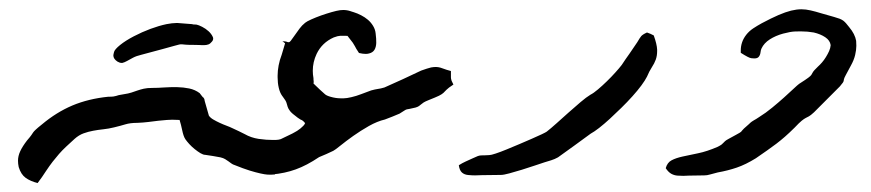

<svg xmlns="http://www.w3.org/2000/svg" viewBox="-20 -379 1887 416"><path d="M365.7 -329.1Q380.4 -328.1 387.2 -327.4Q394 -326.7 396.5 -326.7L397.9 -326.2H396.5Q398.9 -326.2 405.8 -325.7Q410.6 -324.7 418.2 -320.8Q425.8 -316.9 431.9 -311.3Q438 -305.7 440.9 -299.3Q441.9 -297.4 441.9 -295.4Q441.9 -291.5 438.5 -288.1Q435.5 -284.2 431.4 -282.7Q427.2 -281.2 422.4 -281.2H417.5Q415 -281.2 411.1 -281.5Q407.2 -281.7 401.4 -281.7Q387.7 -281.7 382.3 -282.2Q377 -282.7 374 -283Q371.1 -283.2 368.2 -282.5Q365.2 -281.7 356.9 -279.5Q348.6 -277.3 332.3 -272.7Q315.9 -268.1 286.1 -260.3Q275.4 -257.8 268.1 -253.9Q260.7 -250 255.1 -246.8Q249.5 -243.7 245.1 -242.7H243.2Q239.3 -242.7 234.4 -245.6Q225.6 -251.5 225.6 -258.8Q225.6 -260.7 227.1 -266.4Q228.5 -272 240.2 -281.5Q252 -291 269.8 -300.3Q287.6 -309.6 305.9 -316.4Q324.2 -323.2 340.8 -326.7Q353.5 -329.1 361.3 -329.1ZM572.8 -75.7Q572.8 -59.1 574.2 -38.6Q575.7 -18.1 575.7 -1Q571.3 -0.5 566.9 -0.5Q564.5 -0.5 559.3 -0.7Q554.2 -1 544.2 -3.2Q534.2 -5.4 520.8 -9.5Q507.3 -13.7 489.3 -21Q484.4 -22.5 481.2 -24.9Q478 -27.3 474.9 -29.5Q471.7 -31.7 467.8 -34.2Q463.9 -36.6 457.5 -38.1Q449.2 -39.6 441.2 -41Q433.1 -42.5 424.8 -43.5Q420.4 -43.5 414.3 -47.1Q408.2 -50.8 401.9 -55.9Q395.5 -61 390.1 -66.9Q384.8 -72.8 381.8 -77.1Q379.4 -80.6 377.7 -85.7Q376 -90.8 374.8 -96.7Q373.5 -102.5 372.1 -108.4Q370.6 -114.3 369.1 -119.1Q360.8 -119.6 353 -119.6Q349.1 -119.6 341.6 -119.1Q334 -118.7 323.2 -117.4Q312.5 -116.2 301.3 -114.7Q290 -113.3 277.3 -112.8Q262.2 -112.8 251.7 -109.6Q241.2 -106.4 227.1 -103Q215.3 -100.1 203.9 -98.9Q192.4 -97.7 181.9 -95.7Q171.4 -93.8 161.1 -90.1Q150.9 -86.4 141.6 -78.1Q130.9 -68.4 122.8 -60.8Q114.7 -53.2 107.9 -45.4Q101.1 -37.6 94.2 -28.8Q87.4 -20 79.6 -8.3Q75.7 -2 71 4.6Q66.4 11.2 61.5 17.6Q45.9 13.7 35.6 6.3Q25.4 -1 20.5 -17.1Q19 -24.4 19 -30.8Q19 -41 23.9 -51.5Q28.8 -62 38.6 -74.7Q45.4 -82.5 47.9 -86.2Q50.3 -89.8 52 -92.3Q53.7 -94.7 57.4 -98.1Q61 -101.6 70.8 -109.4Q102.1 -135.7 136.7 -150.4Q171.4 -165 214.4 -169.4Q222.2 -169.4 225.6 -169.9Q229 -170.4 231.4 -171.1Q233.9 -171.9 237.3 -172.9Q240.7 -173.8 248 -174.8Q258.3 -176.3 264.9 -178.5Q271.5 -180.7 277.8 -182.9Q284.2 -185.1 291.5 -186.8Q298.8 -188.5 310.1 -188.5Q321.8 -188.5 335.7 -189.5Q349.6 -190.4 363.5 -190.2Q377.4 -189.9 390.1 -187.3Q402.8 -184.6 412.6 -177.2Q413.6 -176.3 416.7 -171.9Q419.9 -167.5 420.9 -167.5Q422.4 -164.6 422.9 -164.1V-163.1Q422.9 -162.6 423.8 -159.2Q425.8 -151.9 428.2 -143.8Q430.7 -135.7 432.6 -128.4Q436 -123.5 442.4 -119.9Q448.7 -116.2 456.1 -112.8Q463.4 -109.4 470.7 -106.7Q478 -104 483.9 -101.1Q492.7 -97.2 497.6 -94.7Q502.4 -92.3 510.3 -88.4Q523.9 -80.6 540.3 -78.1Q556.6 -75.7 572.8 -75.7Z M591.8 -289.6Q598.1 -289.6 601.1 -288.6Q603 -287.6 604.5 -287.6Q605 -287.6 606.2 -287.6Q607.4 -287.6 609.9 -290.5Q612.3 -293.5 617.7 -301.3Q623.5 -309.6 628.9 -316.9Q634.3 -324.2 641.1 -329.6Q644.5 -332.5 654.3 -336.9Q664.1 -341.3 675.8 -345.5Q687.5 -349.6 698.7 -352.8Q710 -356 716.8 -356.9Q720.2 -357.4 724.6 -357.4Q726.6 -357.4 730.5 -356.9Q734.4 -356.4 738.8 -355Q739.3 -355 742.4 -353.8Q745.6 -352.5 746.6 -352.5Q754.4 -350.1 762.5 -345.9Q770.5 -341.8 777.1 -336.2Q783.7 -330.6 788.3 -323Q793 -315.4 793.9 -306.6Q795.4 -294.9 795.2 -285.9Q794.9 -276.9 791.3 -271Q787.6 -265.1 779.8 -263.2Q776.4 -262.2 772.5 -262.2Q766.1 -262.2 757.8 -264.2Q753.4 -270.5 752 -273.2Q750.5 -275.9 749 -278.8Q747.6 -281.7 744.4 -286.4Q741.2 -291 732.9 -301.3Q727.5 -301.3 724.1 -301.5Q720.7 -301.8 717.5 -301.5Q714.4 -301.3 711.2 -300.5Q708 -299.8 703.1 -297.9Q677.7 -286.6 666 -262.2Q657.7 -244.6 657.7 -225.6Q657.7 -217.8 659.2 -209.5V-207.5Q659.7 -203.6 659.7 -201.7V-200.7Q659.2 -199.7 659.2 -198.7V-198.2Q659.7 -197.3 662.6 -194.8Q665.5 -192.4 673.8 -184.1Q680.2 -178.7 683.6 -175.3Q687 -171.9 695.8 -169.4Q707.5 -166 717.8 -166Q718.8 -166 724.9 -166Q731 -166 741.5 -168.5Q752 -170.9 762.5 -175Q772.9 -179.2 784.2 -183.1Q793 -185.5 798.8 -186.3Q804.7 -187 813 -189.5Q833 -198.2 853 -207.5Q873 -216.8 892.6 -226.1Q906.2 -231 914.1 -232.9Q919.9 -233.9 924.8 -233.9Q926.3 -233.9 929.9 -233.4Q933.6 -232.9 939.9 -230.5Q946.3 -228 957 -225.1V-211.4Q957 -210 957.3 -208.3Q957.5 -206.5 958.5 -203.9Q959.5 -201.2 962.4 -195.8Q951.2 -188.5 947.5 -184.6Q943.8 -180.7 940.7 -177.7Q937.5 -174.8 931.2 -171.6Q924.8 -168.5 908.7 -162.1Q901.4 -159.2 897.9 -157Q894.5 -154.8 892.3 -152.8Q890.1 -150.9 887.7 -149.2Q885.3 -147.5 880.4 -146Q871.1 -143.6 867.4 -143.1Q863.8 -142.6 861.6 -142.1Q859.4 -141.6 856.4 -139.6Q853.5 -137.7 845.7 -132.8Q837.4 -129.4 829.8 -126.2Q822.3 -123 814 -120.1Q797.4 -116.2 779.3 -106Q761.2 -95.7 745.4 -84.5Q729.5 -73.2 717.8 -63.7Q706.1 -54.2 702.1 -52.2Q694.3 -48.3 687 -45.2Q679.7 -42 671.4 -38.6Q644.5 -20.5 620.8 -12Q597.2 -3.4 569.3 -1V-75.7Q574.2 -75.7 579.3 -75.9Q584.5 -76.2 588.4 -77.6Q589.4 -78.1 594 -80.3Q598.6 -82.5 603.8 -85Q608.9 -87.4 613.3 -89.6Q617.7 -91.8 618.2 -92.3Q620.1 -93.3 623.8 -95.5Q627.4 -97.7 630.9 -100.6Q634.3 -103.5 637.2 -106.4Q640.1 -109.4 641.1 -112.3Q638.2 -115.7 636.7 -116.9Q635.3 -118.2 634 -118.7Q632.8 -119.1 630.9 -120.1Q628.9 -121.1 625 -124Q612.3 -133.3 608.4 -138.4Q604.5 -143.6 603.3 -147.5Q602.1 -151.4 600.8 -156Q599.6 -160.6 592.8 -169.4Q591.8 -170.4 591.3 -171.4Q586.4 -178.2 584 -188.7Q581.5 -199.2 581.5 -211.4V-215.3Q581.5 -225.6 583.7 -237.3Q585.9 -249 590.3 -260.3Q592.3 -266.6 593.8 -272Q595.2 -277.3 597.7 -285.2Q595.7 -286.6 595.2 -287.1L594.2 -288.1Q593.8 -288.1 591.8 -289.6Z M974.1 -21Q981.9 -25.9 989 -29.1Q996.1 -32.2 1004.4 -36.1Q1011.7 -39.6 1015.1 -40.8Q1018.6 -42 1021.2 -42.2Q1023.9 -42.5 1027.8 -42.5H1030.8Q1034.7 -42.5 1040.5 -43Q1043.9 -43 1054.2 -46.4Q1064.5 -49.8 1077.6 -55.2Q1090.8 -60.5 1105.2 -66.7Q1119.6 -72.8 1132.3 -78.4Q1145 -84 1153.8 -88.1Q1162.6 -92.3 1164.6 -93.8Q1173.3 -100.6 1185.8 -111.8Q1198.2 -123 1211.7 -135Q1225.1 -147 1237.8 -157.7Q1250.5 -168.5 1259.3 -173.8Q1266.1 -177.2 1275.6 -185.3Q1285.2 -193.4 1294.9 -202.9Q1304.7 -212.4 1313.2 -221.9Q1321.8 -231.4 1327.1 -238.3Q1335.4 -251 1344 -262.9Q1352.5 -274.9 1360.8 -287.6Q1363.8 -292.5 1365.7 -295.7Q1367.7 -298.8 1369.4 -300.8Q1371.1 -302.7 1373.8 -304.4Q1376.5 -306.2 1381.8 -308.6Q1385.7 -307.1 1389.4 -305.7Q1393.1 -304.2 1396.5 -302.2Q1403.3 -283.2 1403.8 -271.5V-268.1Q1403.8 -258.3 1400.9 -250Q1397.9 -241.7 1392.3 -233.2Q1386.7 -224.6 1381.8 -212.9Q1377.9 -205.1 1369.6 -193.8Q1361.3 -182.6 1350.1 -170.2Q1338.9 -157.7 1326.2 -145.3Q1313.5 -132.8 1301.3 -121.6Q1289.1 -110.4 1278.1 -101.8Q1267.1 -93.3 1259.8 -89.4Q1242.2 -76.2 1224.6 -63.7Q1207 -51.3 1189 -38.1Q1182.1 -34.2 1174.1 -31.7Q1166 -29.3 1159.7 -27.3Q1152.3 -24.9 1138.7 -20.3Q1125 -15.6 1110.6 -11.2Q1096.2 -6.8 1083.7 -3.4Q1071.3 0 1065.4 0Q1041 0 1024.4 0.5Q1016.1 1 1009.3 1Q1002.4 1 994.4 0.2Q986.3 -0.5 981 -5.1Q975.6 -9.8 974.1 -21Z M1585 -264.6V-270Q1585 -278.8 1587.9 -287.4Q1590.8 -295.9 1596.9 -303.7Q1603 -311.5 1611.8 -317.4Q1620.6 -323.2 1630.4 -328.6Q1651.4 -339.8 1666.7 -346.4Q1682.1 -353 1694.1 -356Q1706.1 -358.9 1716.3 -358.9Q1726.1 -358.9 1736.6 -356.4Q1747.1 -354 1759 -350.3Q1771 -346.7 1787.1 -342.3Q1794.4 -340.3 1799.3 -338.4Q1804.2 -336.4 1807.4 -334Q1810.5 -331.5 1813.2 -328.4Q1815.9 -325.2 1819.8 -320.3Q1832.5 -305.2 1835 -290.5Q1835.4 -285.2 1835.4 -279.8Q1835.4 -271 1832.8 -259.8Q1830.1 -248.5 1823.5 -236.8Q1816.9 -225.1 1812.5 -216.3Q1809.1 -210 1808.6 -207.5Q1808.1 -205.1 1807.9 -203.6Q1807.6 -202.1 1806.2 -200Q1804.7 -197.8 1799.8 -191.9L1743.7 -135.7Q1736.3 -128.9 1732.7 -127Q1729 -125 1725.6 -123.3Q1722.2 -121.6 1717 -117.4Q1711.9 -113.3 1701.7 -102.5Q1689.9 -90.8 1680.7 -82.8Q1671.4 -74.7 1662.1 -67.6Q1652.8 -60.5 1642.3 -53.2Q1631.8 -45.9 1617.7 -36.1Q1595.7 -22.5 1576.4 -15.9Q1557.1 -9.3 1535.2 -5.4Q1524.9 -2.9 1518.6 -1Q1512.2 1 1505.9 1Q1485.8 1 1472.7 1.5Q1465.8 2 1460.4 2Q1454.6 2 1447.8 1.5Q1440.9 1 1434.6 -2.4Q1428.2 -5.9 1422.4 -14.6Q1425.8 -26.9 1435.1 -31.7Q1444.3 -36.6 1458.7 -39.8Q1473.1 -43 1492.4 -46.9Q1511.7 -50.8 1535.2 -61Q1541 -64 1543.5 -65.9Q1545.9 -67.9 1547.4 -69.6Q1548.8 -71.3 1551 -73.2Q1553.2 -75.2 1558.6 -78.1Q1569.3 -84 1574.7 -86.9Q1580.1 -89.8 1582.5 -91.3Q1585 -92.8 1585.7 -93.5Q1586.4 -94.2 1587.6 -95.9Q1588.9 -97.7 1592 -100.6Q1595.2 -103.5 1602.5 -109.9Q1606.4 -113.8 1608.9 -115.5Q1611.3 -117.2 1613.5 -118.4Q1615.7 -119.6 1618.2 -121.1Q1620.6 -122.6 1625 -125.5Q1639.2 -134.3 1653.1 -145.8Q1667 -157.2 1679 -168Q1690.9 -178.7 1699.5 -186.8Q1708 -194.8 1711.4 -197.3Q1726.6 -207 1731.4 -210.7Q1736.3 -214.4 1737.8 -216.6Q1739.3 -218.8 1741 -222.2Q1742.7 -225.6 1752.4 -234.9Q1756.3 -238.3 1761 -243.7Q1765.6 -249 1769.5 -255.4Q1773.4 -261.7 1776.4 -268.3Q1779.3 -274.9 1779.8 -281.2Q1778.3 -291.5 1768.1 -298.3Q1757.8 -305.2 1743.2 -308.6Q1730 -311 1715.3 -311Q1712.9 -311 1702.9 -310.8Q1692.9 -310.5 1676.8 -306.2Q1660.6 -301.8 1647.9 -293.7Q1635.3 -285.6 1629.9 -273.9Q1628.4 -271 1627.7 -265.1Q1627 -259.3 1623.5 -255.4Q1620.6 -252.4 1614.3 -252.4Q1612.8 -252.4 1607.7 -252.9Q1602.5 -253.4 1585 -264.6Z"/></svg>

Font: DimaRavanNevis
Style: regular
Weight: 400
Designer: R.Balvardi
Foundry: Dima Software Group
Version: Version 1.00;May 26, 2019;FontCreator 11.5.0.2427 64-bit